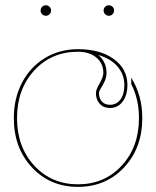

<svg xmlns="http://www.w3.org/2000/svg" viewBox="-20 -710 595 732"><path d="M140.6 -655.8Q134.8 -661.6 134.8 -669.9Q134.8 -678.2 140.6 -684.1Q146.5 -689.9 154.8 -689.9Q163.1 -689.9 168.9 -684.1Q174.8 -678.2 174.8 -669.9Q174.8 -661.6 168.9 -655.8Q163.1 -649.9 154.8 -649.9Q146.5 -649.9 140.6 -655.8ZM380.9 -655.8Q375 -661.6 375 -669.9Q375 -678.2 380.9 -684.1Q386.7 -689.9 395 -689.9Q403.3 -689.9 409.2 -684.1Q415 -678.2 415 -669.9Q415 -661.6 409.2 -655.8Q403.3 -649.9 395 -649.9Q386.7 -649.9 380.9 -655.8ZM354.5 -500.5Q385.3 -475.6 386.2 -433.1Q386.2 -416 379.2 -400.6Q372.1 -385.3 364.7 -373.8Q357.4 -362.3 357.4 -355.5Q357.4 -334.5 368.7 -322.5Q379.9 -310.5 399.4 -310.5Q423.8 -310.5 439 -330.3Q454.1 -350.1 454.1 -386.2Q453.6 -426.8 428 -456.5Q402.3 -486.3 354.5 -500.5ZM277.3 -522.5Q361.8 -522.5 413.6 -485.1Q465.3 -447.8 465.8 -386.7Q465.8 -346.7 447.5 -322.5Q429.2 -298.3 399.4 -298.3Q375 -298.3 360.4 -314Q345.7 -329.6 345.7 -355.5Q345.7 -368.2 359.9 -392.3Q374 -416.5 374 -433.1Q373.5 -468.8 347.2 -490.7Q320.8 -512.7 277.3 -512.7Q175.8 -512.7 110.4 -441.2Q44.9 -369.6 44.9 -259.8Q44.9 -149.9 110.6 -78.6Q176.3 -7.3 277.3 -7.3Q378.4 -7.3 444.1 -78.6Q509.8 -149.9 509.8 -259.8Q509.8 -332 480.5 -389.2L480 -414.1Q522.5 -346.7 522.5 -259.8Q522.5 -146 453.1 -71.8Q383.8 2.4 277.3 2.4Q170.9 2.4 101.8 -71.8Q32.7 -146 32.7 -259.8Q32.7 -335 64 -394.8Q95.2 -454.6 151.1 -488.5Q207 -522.5 277.3 -522.5Z"/></svg>

Font: ZnikomitNo24
Style: Thin
Weight: 300
Designer: gluk
Foundry: gluk
Version: Version 0.55